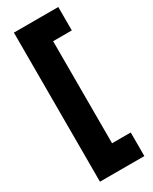

<svg xmlns="http://www.w3.org/2000/svg" viewBox="-232 -782 808 1015"><g transform="rotate(-30 172.0 -275.0)"><path d="M53 180V-730H324V-587H210V36H324V180Z"/></g></svg>

Font: MuseoModerno Thin ExtraBold
Style: Regular
Weight: 800
Version: Version 1.002